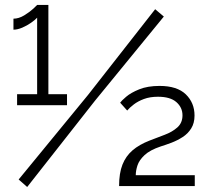

<svg xmlns="http://www.w3.org/2000/svg" viewBox="-20 -751 847 775"><path d="M460.7 0Q460.7 -52.1 474.3 -86.5Q487.9 -120.9 515 -144.2Q542.2 -167.5 583.7 -183.6Q613.7 -195.3 644.4 -206.8Q675.2 -218.3 695.9 -236.7Q716.6 -255.2 716.6 -285.6Q716.6 -317.1 692 -338.8Q667.3 -360.5 617.7 -360.5Q585.3 -360.5 561 -351.4Q536.8 -342.4 520 -329.4Q503.1 -316.5 493.4 -304.8L465 -336.5Q469.8 -343.8 489 -360.3Q508.2 -376.8 542.1 -390.5Q576 -404.2 624 -404.2Q694.8 -404.2 730 -370.2Q765.2 -336.1 765.2 -284.6Q765.2 -253.9 751.7 -232.5Q738.3 -211.1 717 -197.6Q695.8 -184 672.6 -175.1Q649.3 -166.3 629 -160Q585.5 -145.5 563.6 -125Q541.7 -104.4 534.9 -83.3Q528 -62.3 528 -43.7H766.2V0ZM250.5 -370.9V-326.5H49V-370.9H129.9V-679.6Q122.9 -671.6 106.2 -659.7Q89.6 -647.9 70.1 -639.5Q50.6 -631.2 34.3 -631.2V-675.6Q55.6 -675.6 77.6 -688.9Q99.6 -702.3 114.6 -716.1Q129.6 -730 129.9 -731H175.3V-370.9ZM55.3 -26.5 335 -367.4 606.3 -713.8 641.3 -684.2 363.2 -344.2 89.7 3.8Z"/></svg>

Font: Raleway Thin
Style: Regular
Weight: 100
Designer: Matt McInerney, Pablo Impallari, Rodrigo Fuenzalida
Foundry: Matt McInerney, Pablo Impallari, Rodrigo Fuenzalida
Version: Version 4.026